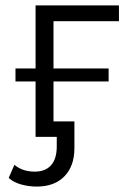

<svg xmlns="http://www.w3.org/2000/svg" viewBox="-20 -504 479 707"><path d="M177 -426V-252H380V-204H177V-57H254V42Q254 107 217.5 145Q181 183 115 183Q85 183 57 175Q29 167 12 151L33 103Q63 128 108 128Q147 128 168 104.5Q189 81 189 35V0H111V-204H37V-252H111V-484H418V-426Z"/></svg>

Font: Montserrat Ace
Style: Regular
Weight: 400
Designer: Julieta Ulanovsky
Foundry: Julieta Ulanovsky
Version: Version 1